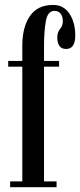

<svg xmlns="http://www.w3.org/2000/svg" viewBox="-20 -776 332 796"><path d="M22 0V-24H72.5V-499.5H14V-523.5H72.5V-587Q72.5 -663.5 104 -709.5Q135.5 -755.5 200 -755.5Q244 -755.5 268 -719.2Q292 -683 292 -628.5Q292 -573 254 -573Q234.5 -573 226 -586.2Q217.5 -599.5 217.5 -619.5Q217.5 -642.5 229 -656Q240.5 -669.5 240.5 -686.5Q240.5 -708.5 231 -719.8Q221.5 -731 206 -731Q177.5 -731 170 -688.2Q162.5 -645.5 162.5 -583V-523.5H225V-499.5H162.5V-24H214.5V0Z"/></svg>

Font: Imbue 50pt Medium
Style: Regular
Weight: 500
Designer: Tyler Finck
Foundry: Etcetera Type Company
Version: Version 1.102; ttfautohint (v1.8.3)